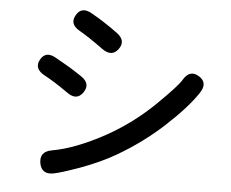

<svg xmlns="http://www.w3.org/2000/svg" viewBox="-54 -827 1109 921"><g transform="rotate(5 500.0 -366.0)"><path d="M238 29Q179 41 169 -14Q159 -69 218 -80Q330 -99 477 -180Q601 -250 701 -348Q798 -443 814 -472Q845 -524 890 -496Q936 -468 902 -417Q853 -343 752 -250Q651 -157 530 -87Q458 -45 360 -9Q270 23 238 29ZM346 -371Q316 -327 267 -363Q202 -409 153 -435Q99 -464 124 -509Q149 -554 201 -523L243 -499Q270 -484 296 -467L325 -448Q376 -415 346 -371ZM496 -593Q466 -551 417 -586Q350 -635 303 -662Q250 -691 276 -736Q301 -781 353 -751Q415 -716 478 -670Q527 -635 496 -593Z"/></g></svg>

Font: Resource Han Rounded TW Medium
Style: Regular
Weight: 500
Designer: Cyano Hao (round all glyphs); Ryoko NISHIZUKA 西塚涼子 (kana, bopomofo & ideographs); Paul D. Hunt (Latin, Greek & Cyrillic)
Foundry: Cyano Hao
Version: 0.990